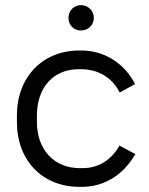

<svg xmlns="http://www.w3.org/2000/svg" viewBox="-20 -723 581 749"><path d="M296 -604C324 -604 346 -625 346 -653C346 -681 324 -703 296 -703C268 -703 247 -681 247 -653C247 -625 268 -604 296 -604ZM291 6H299C386 6 461 -40 508 -122L446 -155C414 -98 363 -67 302 -67H292C191 -67 124 -139 124 -247V-273C124 -381 188 -453 286 -453H296C363 -453 417 -421 447 -362L507 -395C464 -478 386 -526 297 -526H289C147 -526 46 -423 46 -273V-247C46 -97 145 6 291 6Z"/></svg>

Font: Fixel Text Regular
Style: Regular
Weight: 400
Width: 4
Designer: AlfaBravo + MacPaw
Foundry: Kyrylo Tkachov, Marchela Mozhyna, Serhii Makarenko, Maria Weinstein, Zakhar Kryvoshyya
Version: Version 1.211